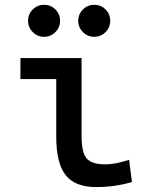

<svg xmlns="http://www.w3.org/2000/svg" viewBox="-20 -755 626 785"><path d="M373 9.8Q286.6 9.8 248.3 -39.1Q210 -87.9 210 -195.3V-517.6H313.5V-200.2Q313.5 -159.2 320.8 -133.3Q328.1 -107.4 349.4 -95.2Q370.6 -83 412.1 -83Q450.2 -83 507.8 -101.6L519.5 -10.7Q481.9 0 447.3 4.9Q412.6 9.8 373 9.8ZM63.5 -431.6V-517.6H218.8V-431.6ZM365.2 -604.5Q338.4 -604.5 319.1 -623.8Q299.8 -643.1 299.8 -669.9Q299.8 -697.3 319.1 -716.3Q338.4 -735.4 365.2 -735.4Q392.6 -735.4 411.6 -716.3Q430.7 -697.3 430.7 -669.9Q430.7 -643.1 411.6 -623.8Q392.6 -604.5 365.2 -604.5ZM160.2 -604.5Q133.3 -604.5 114 -623.8Q94.7 -643.1 94.7 -669.9Q94.7 -697.3 114 -716.3Q133.3 -735.4 160.2 -735.4Q187.5 -735.4 206.5 -716.3Q225.6 -697.3 225.6 -669.9Q225.6 -643.1 206.5 -623.8Q187.5 -604.5 160.2 -604.5Z"/></svg>

Font: Cascadia Code PL
Style: Regular
Weight: 400
Monospace: yes
Designer: Aaron Bell
Foundry: Saja Typeworks
Version: Version 2102.003